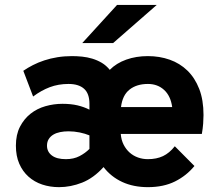

<svg xmlns="http://www.w3.org/2000/svg" viewBox="-20 -752 896 784"><path d="M584 12.2Q524.9 12.2 479 -9Q433.1 -30.3 402.8 -69.8Q362.3 -24.9 315.4 -6.3Q268.6 12.2 221.2 12.2Q184.6 12.2 152.3 1.5Q120.1 -9.3 96.2 -30.8Q72.3 -52.2 58.6 -83.7Q44.9 -115.2 44.9 -157.2Q44.9 -202.1 61.5 -234.4Q78.1 -266.6 104.7 -287.6Q131.3 -308.6 165.5 -318.4Q199.7 -328.1 234.9 -328.1Q269.5 -328.1 296.4 -321.8Q323.2 -315.4 345.2 -304.2V-328.1Q345.2 -370.1 323.2 -389.6Q301.3 -409.2 259.8 -409.2Q218.3 -409.2 183.3 -396Q148.4 -382.8 115.2 -357.9L75.2 -462.9Q92.8 -475.1 114.3 -486.1Q135.7 -497.1 160.9 -505.4Q186 -513.7 214.4 -518.3Q242.7 -522.9 273.9 -522.9Q293.9 -522.9 315.2 -520.8Q336.4 -518.6 356.9 -512.5Q377.4 -506.3 395.8 -495.4Q414.1 -484.4 428.2 -466.8Q455.1 -494.1 495.4 -508.5Q535.6 -522.9 584 -522.9Q631.3 -522.9 672.9 -508.3Q714.4 -493.7 745.1 -463.9Q775.9 -434.1 793.5 -388.9Q811 -343.8 811 -282.2Q811 -267.1 809.6 -247.1Q808.1 -227.1 804.2 -205.1H473.1Q475.1 -180.2 484.9 -161.1Q494.6 -142.1 509.5 -128.9Q524.4 -115.7 543.5 -108.9Q562.5 -102.1 584 -102.1Q619.1 -102.1 645.5 -114.5Q671.9 -127 693.8 -154.8L773.9 -74.2Q741.7 -34.7 694.8 -11.2Q647.9 12.2 584 12.2ZM249 -102.1Q280.8 -102.1 304.7 -114.5Q328.6 -127 345.2 -144V-199.2Q327.6 -206.5 305.2 -211.2Q282.7 -215.8 259.8 -215.8Q241.7 -215.8 225.8 -212.6Q210 -209.5 198 -202.4Q186 -195.3 179 -184.1Q171.9 -172.9 171.9 -157.2Q171.9 -132.3 191.7 -117.2Q211.4 -102.1 249 -102.1ZM584 -409.2Q538.1 -409.2 509 -386.2Q480 -363.3 474.1 -314.9H683.1Q676.8 -360.4 650.1 -384.8Q623.5 -409.2 584 -409.2ZM441.9 -576.2H315.9L458 -731.9H620.1Z"/></svg>

Font: Overpass
Style: Bold
Weight: 700
Designer: Delve Withrington
Foundry: Delve Fonts
Version: Version 1.001